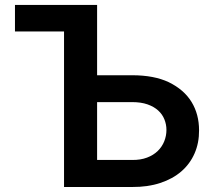

<svg xmlns="http://www.w3.org/2000/svg" viewBox="-20 -747 859 767"><path d="M508.2 0H235.8V-621.4H39.8V-727.3H367.9V-446.4H508.2Q595.5 -446.4 654.1 -418.7Q715.2 -388.8 745.2 -339.7Q775.2 -290.5 775.2 -226.6Q775.6 -176.1 757.3 -134.2Q739 -92.3 704.4 -62.3Q669.7 -32.3 620 -16Q570.3 0.4 508.2 0ZM508.2 -108Q541.5 -107.6 567.3 -117.4Q593 -127.1 610.3 -144Q627.5 -160.9 636.2 -182.7Q644.9 -204.5 644.9 -228Q644.9 -250 636.7 -270.2Q628.6 -290.5 611.7 -305.8Q594.8 -321 569.1 -330.1Q543.3 -339.1 508.2 -339.1H367.9V-108Z"/></svg>

Font: Linik Sans SemiBold
Style: Regular
Weight: 600
Designer: Fonts by Rasmus Andersson / Changes by Cristiano Sobral with parts from Marc Monis
Foundry: rsms
Version: Version 3.020; ttfautohint (v1.6)